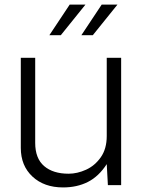

<svg xmlns="http://www.w3.org/2000/svg" viewBox="-20 -810 621 840"><path d="M256 10Q173 10 122 -37.5Q71 -85 71 -163V-557H134V-185Q134 -117 173 -83.5Q212 -50 280 -50Q318 -50 356.5 -67.5Q395 -85 421 -122Q447 -159 447 -215V-557H510V0H452L447 -92Q412 -38 364.5 -14Q317 10 256 10ZM336 -656 425 -790H494L386 -656ZM196 -656 285 -790H354L246 -656Z"/></svg>

Font: BDO Grotesk Light
Style: Regular
Weight: 300
Designer: Deni Anggara
Foundry: Lokal Container
Version: Version 2.000